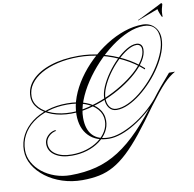

<svg xmlns="http://www.w3.org/2000/svg" viewBox="-247 -1145 1585 1572"><g transform="rotate(-10 545.5 -358.5)"><path d="M316 -253Q228 -253 158.5 -278.5Q89 -304 49 -348Q9 -392 9 -448Q9 -525 65 -584Q121 -643 221.5 -676Q322 -709 453 -709Q548 -709 642.5 -685.5Q737 -662 822.5 -618.5Q908 -575 975 -514L971 -505Q904 -565 819 -608.5Q734 -652 640.5 -675.5Q547 -699 453 -699Q359 -699 279.5 -680.5Q200 -662 141.5 -628.5Q83 -595 51 -549Q19 -503 19 -448Q19 -395 58 -353Q97 -311 164.5 -287Q232 -263 317 -263Q385 -263 460 -281.5Q535 -300 609 -331.5Q683 -363 749.5 -404Q816 -445 867.5 -490.5Q919 -536 948.5 -582Q978 -628 978 -670Q978 -690 967 -702Q956 -714 938 -714Q903 -714 859.5 -687.5Q816 -661 772.5 -618Q729 -575 692.5 -523.5Q656 -472 634 -420.5Q612 -369 612 -328Q612 -282 632.5 -255Q653 -228 688 -228Q732 -228 782.5 -251Q833 -274 883.5 -314Q934 -354 980 -405Q1026 -456 1062 -512.5Q1098 -569 1119 -625Q1140 -681 1140 -730Q1140 -792 1110 -824.5Q1080 -857 1022 -857Q959 -857 889.5 -827.5Q820 -798 750.5 -746.5Q681 -695 619 -629Q557 -563 508.5 -489.5Q460 -416 432 -342.5Q404 -269 404 -202Q404 -106 450 -56.5Q496 -7 586 -7Q631 -7 685 -26Q739 -45 796 -78.5Q853 -112 907 -157.5Q961 -203 1006 -256H1017Q972 -201 916.5 -154Q861 -107 803 -71.5Q745 -36 689 -16.5Q633 3 586 3Q478 3 416.5 -60.5Q355 -124 355 -236Q355 -308 382.5 -382.5Q410 -457 459 -528Q508 -599 572.5 -661Q637 -723 711 -770Q785 -817 862.5 -843.5Q940 -870 1015 -870Q1075 -870 1112.5 -831Q1150 -792 1150 -730Q1150 -679 1129 -621.5Q1108 -564 1071.5 -506.5Q1035 -449 988 -397.5Q941 -346 889.5 -305.5Q838 -265 786 -241.5Q734 -218 688 -218Q649 -218 625.5 -248Q602 -278 602 -328Q602 -372 624.5 -424.5Q647 -477 684.5 -530Q722 -583 766.5 -627Q811 -671 855.5 -697.5Q900 -724 937 -724Q961 -724 974.5 -710Q988 -696 988 -670Q988 -626 958.5 -578.5Q929 -531 877 -484Q825 -437 758 -395.5Q691 -354 615.5 -322Q540 -290 463.5 -271.5Q387 -253 316 -253ZM-110 -23Q-110 31 -83.5 79Q-57 127 -11 163.5Q35 200 95.5 221Q156 242 223 242Q339 242 437.5 216.5Q536 191 627 133Q718 75 810 -20.5Q902 -116 1005 -255Q1035 -295 1074.5 -343Q1114 -391 1161 -444H1211Q1185 -429 1161.5 -410.5Q1138 -392 1112.5 -365Q1087 -338 1054.5 -298Q1022 -258 977 -198Q891 -77 822 9Q753 95 692.5 151.5Q632 208 573.5 240.5Q515 273 451.5 286Q388 299 311 299Q224 299 146 273.5Q68 248 8.5 203Q-51 158 -85.5 100Q-120 42 -120 -23Q-120 -91 -89 -149.5Q-58 -208 -2 -251Q54 -294 129.5 -318Q205 -342 294 -342Q382 -342 447.5 -318Q513 -294 549.5 -250.5Q586 -207 586 -149Q586 -100 561 -57Q536 -14 491.5 18.5Q447 51 388.5 69Q330 87 262 87Q174 87 121.5 51.5Q69 16 69 -43Q69 -79 95.5 -108Q122 -137 161 -143L169 -136Q132 -130 106 -103.5Q80 -77 80 -44Q80 11 129.5 44Q179 77 262 77Q327 77 384 59.5Q441 42 484 11Q527 -20 551.5 -61Q576 -102 576 -149Q576 -204 540.5 -245Q505 -286 442 -309Q379 -332 294 -332Q207 -332 133.5 -309Q60 -286 5 -244.5Q-50 -203 -80 -146.5Q-110 -90 -110 -23ZM987 -909 986 -913Q1001 -918 1031.5 -933.5Q1062 -949 1096.5 -966Q1131 -983 1158.5 -997Q1186 -1011 1195 -1016Q1204 -1016 1204 -1005Q1199 -990 1194 -967.5Q1189 -945 1189 -924Q1189 -920 1189 -916Q1189 -912 1190 -907Q1190 -905 1186 -905Q1184 -905 1181 -908Q1174 -924 1168 -939.5Q1162 -955 1158 -973Z"/></g></svg>

Font: Ballet 24pt
Style: Regular
Weight: 400
Designer: Maximiliano R. Sproviero
Foundry: Omnibus-Type
Version: Version 1.100